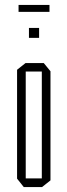

<svg xmlns="http://www.w3.org/2000/svg" viewBox="-20 -756 272 776"><path d="M76 0 49 -34V-474L83 -501H157L184 -468V-27L150 0ZM84 -467V-35H149V-467ZM55 -708V-736H180V-708ZM97 -603V-643H138V-603Z"/></svg>

Font: Foldit Thin ExtraLight
Style: Regular
Weight: 250
Version: Version 1.003